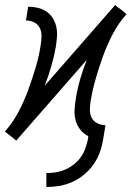

<svg xmlns="http://www.w3.org/2000/svg" viewBox="-26 -557 546 770"><path d="M160 193V137Q179 137 198 134Q217 131 235.5 123Q254 115 270.5 102Q287 89 298.5 72.5Q310 56 316.5 37.5Q323 19 327 0L328 -11Q310 -20 296.5 -36.5Q283 -53 277.5 -73.5Q272 -94 273 -116Q274 -138 278 -160Q284 -200 295.5 -239.5Q307 -279 322 -317L39 7L30 -1Q30 -1 30 -1Q30 -1 30 -1L17 -11L-6 -29Q-6 -29 -6 -29Q-6 -29 -6 -29V-30Q26 -66 48.5 -109Q71 -152 87 -196Q103 -240 116.5 -284.5Q130 -329 137 -375Q140 -393 140.5 -411Q141 -429 134 -444Q127 -459 111.5 -467Q96 -475 78 -475L87 -530Q107 -530 126 -525.5Q145 -521 160.5 -510.5Q176 -500 186 -483.5Q196 -467 200 -448.5Q204 -430 202.5 -410Q201 -390 198 -370Q191 -330 179.5 -290.5Q168 -251 153 -213L436 -537L445 -529Q445 -529 445 -529Q445 -529 445 -529L459 -519L481 -501Q481 -501 481 -501Q481 -501 481 -501V-500Q449 -464 426.5 -421Q404 -378 388 -334Q372 -290 359 -245.5Q346 -201 338 -155Q335 -137 334.5 -119Q334 -101 341 -86Q348 -71 363.5 -63Q379 -55 397 -55L388 0Q384 26 375 52Q366 78 350 101Q334 124 312 142.5Q290 161 264.5 172.5Q239 184 212.5 188.5Q186 193 160 193Z"/></svg>

Font: Iosevka Slab Light Oblique
Style: Regular
Weight: 300
Italic angle: -9°
Monospace: yes
Designer: Belleve Invis
Foundry: Belleve Invis
Version: Version 11.1.1; ttfautohint (v1.8.3)